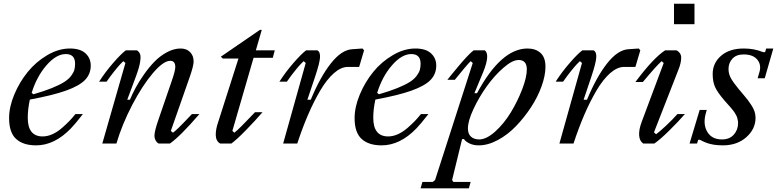

<svg xmlns="http://www.w3.org/2000/svg" viewBox="-20 -770 4168 1030"><path d="M355 -509.8Q410.6 -509.8 438.7 -483.9Q466.8 -458 466.8 -418Q466.8 -373 436.3 -341.3Q405.8 -309.6 335 -284.2Q264.2 -258.8 140.1 -235.8Q128.9 -183.1 128.9 -138.2Q128.9 -38.1 209 -38.1Q234.9 -38.1 261.7 -50.3Q288.6 -62.5 313.2 -84.2Q337.9 -106 352.5 -121.3Q367.2 -136.7 384.8 -158.2H424.8Q382.3 -103.5 359.9 -80.6Q272 9.8 173.8 9.8Q104.5 9.8 66.7 -24.4Q28.8 -58.6 28.8 -136.2Q28.8 -196.3 56.6 -262.9Q84.5 -329.6 128.7 -384Q172.9 -438.5 233.6 -474.1Q294.4 -509.8 355 -509.8ZM333 -480Q281.7 -480 229.5 -419.9Q177.2 -359.9 149.9 -272L159.2 -264.2Q216.8 -280.8 258.3 -297.6Q299.8 -314.5 323.7 -329.6Q347.7 -344.7 361.1 -362.5Q374.5 -380.4 378.7 -394.8Q382.8 -409.2 382.8 -428.2Q382.8 -480 333 -480Z M831.5 0Q821.8 -4.4 815.2 -16.4Q808.6 -28.3 808.6 -42Q808.6 -66.4 829.6 -127L899.4 -330.1Q920.4 -390.1 920.4 -410.2Q920.4 -443.8 893.6 -443.8Q856.4 -443.8 799.8 -377.2Q743.2 -310.5 689 -206.5Q634.8 -102.5 604.5 0H528.8L652.8 -432.1L641.6 -441.9Q635.7 -436.5 625 -425.3Q614.3 -414.1 593.3 -387.9Q572.3 -361.8 551.8 -332H511.7Q544.9 -383.8 587.2 -432.4Q629.4 -481 654.8 -500H714.8Q726.6 -492.2 731.4 -479.7Q736.3 -467.3 731.7 -437.7Q727.1 -408.2 709.5 -360.8L662.6 -234.9H676.8Q689.9 -266.1 707.8 -299.3Q725.6 -332.5 752.9 -371.3Q780.3 -410.2 809.3 -439.9Q838.4 -469.7 875.5 -489.7Q912.6 -509.8 948.7 -509.8Q981.4 -509.8 1000 -490.2Q1018.6 -470.7 1018.6 -441.9Q1018.6 -437 1018.1 -431.6Q1017.6 -426.3 1016.1 -419.7Q1014.6 -413.1 1013.4 -407.5Q1012.2 -401.9 1009.5 -393.3Q1006.8 -384.8 1005.1 -379.2Q1003.4 -373.5 999.8 -362.8Q996.1 -352.1 994.1 -346.4Q992.2 -340.8 987.8 -328.4Q983.4 -315.9 981.4 -310.1L896.5 -67.9L907.7 -58.1Q923.3 -66.9 999.5 -147.5Q1006.3 -154.8 1009.8 -158.2H1049.8Q946.3 -38.1 891.6 0Z M1384.3 -609.9 1352.5 -500H1454.1L1443.4 -460H1340.3L1226.6 -67.9L1237.3 -58.1Q1260.7 -75.7 1348.1 -168H1388.2Q1349.1 -122.6 1300 -72.3Q1251 -22 1221.2 0H1161.1Q1138.7 -12.7 1137.5 -43.9Q1136.2 -75.2 1151.4 -118.2L1259.3 -456.1H1175.3L1164.6 -465.8L1374.5 -609.9Z M1868.7 -505.9 1924.8 -509.8 1933.1 -500 1906.7 -411.1H1846.7Q1809.6 -411.1 1771.5 -377.7Q1733.4 -344.2 1698.5 -285.2Q1663.6 -226.1 1633.1 -155.3Q1602.5 -84.5 1574.7 0H1499L1620.1 -432.1L1608.9 -441.9Q1603 -436.5 1592.3 -425.3Q1581.5 -414.1 1560.5 -387.9Q1539.6 -361.8 1519 -332H1479Q1512.2 -383.8 1554.4 -432.4Q1596.7 -481 1622.1 -500H1682.1Q1698.7 -491.7 1696.8 -461.7Q1694.8 -431.6 1670.9 -359.9L1628.9 -234.9H1647Q1698.2 -358.4 1755.4 -430.4Q1812.5 -502.4 1868.7 -505.9Z M2208.5 -509.8Q2264.2 -509.8 2292.2 -483.9Q2320.3 -458 2320.3 -418Q2320.3 -373 2289.8 -341.3Q2259.3 -309.6 2188.5 -284.2Q2117.7 -258.8 1993.7 -235.8Q1982.4 -183.1 1982.4 -138.2Q1982.4 -38.1 2062.5 -38.1Q2088.4 -38.1 2115.2 -50.3Q2142.1 -62.5 2166.7 -84.2Q2191.4 -106 2206.1 -121.3Q2220.7 -136.7 2238.3 -158.2H2278.3Q2235.8 -103.5 2213.4 -80.6Q2125.5 9.8 2027.3 9.8Q1958 9.8 1920.2 -24.4Q1882.3 -58.6 1882.3 -136.2Q1882.3 -196.3 1910.2 -262.9Q1938 -329.6 1982.2 -384Q2026.4 -438.5 2087.2 -474.1Q2147.9 -509.8 2208.5 -509.8ZM2186.5 -480Q2135.3 -480 2083 -419.9Q2030.8 -359.9 2003.4 -272L2012.7 -264.2Q2070.3 -280.8 2111.8 -297.6Q2153.3 -314.5 2177.2 -329.6Q2201.2 -344.7 2214.6 -362.5Q2228 -380.4 2232.2 -394.8Q2236.3 -409.2 2236.3 -428.2Q2236.3 -480 2186.5 -480Z M2504.9 206.1 2495.1 240.2H2236.3L2246.1 206.1H2301.3L2314 195.8L2516.1 -432.1L2504.9 -441.9Q2480.5 -417.5 2419.9 -341.8H2379.9Q2382.8 -345.7 2398.9 -365.5Q2415 -385.3 2420.9 -392.3Q2426.8 -399.4 2441.2 -416.7Q2455.6 -434.1 2463.6 -442.9Q2471.7 -451.7 2483.2 -464.4Q2494.6 -477.1 2503.7 -485.4Q2512.7 -493.7 2521 -500H2581.1Q2609.9 -476.6 2572.3 -383.8L2524.9 -270H2539.1Q2668 -509.8 2810.1 -509.8Q2853.5 -509.8 2879.9 -485.8Q2906.2 -461.9 2906.2 -412.1Q2906.2 -365.7 2885.7 -308.1Q2865.2 -250.5 2829.1 -195.3Q2793 -140.1 2748.5 -93.8Q2704.1 -47.4 2650.9 -18.8Q2597.7 9.8 2548.3 9.8Q2518.6 9.8 2497.1 -1.2Q2475.6 -12.2 2469.2 -23.9H2459L2405.3 195.8L2412.1 206.1ZM2806.2 -397.9Q2806.2 -448.2 2762.2 -448.2Q2728.5 -448.2 2680.2 -406Q2631.8 -363.8 2590.6 -305.9Q2549.3 -248 2519.8 -184.6Q2490.2 -121.1 2490.2 -81.1Q2490.2 -50.8 2507.1 -36.4Q2523.9 -22 2550.3 -22Q2589.8 -22 2637 -64.7Q2684.1 -107.4 2720.5 -167.2Q2756.8 -227.1 2781.5 -291.5Q2806.2 -356 2806.2 -397.9Z M3350.6 -505.9 3406.7 -509.8 3415 -500 3388.7 -411.1H3328.6Q3291.5 -411.1 3253.4 -377.7Q3215.3 -344.2 3180.4 -285.2Q3145.5 -226.1 3115 -155.3Q3084.5 -84.5 3056.6 0H2981L3102.1 -432.1L3090.8 -441.9Q3085 -436.5 3074.2 -425.3Q3063.5 -414.1 3042.5 -387.9Q3021.5 -361.8 3001 -332H2960.9Q2994.1 -383.8 3036.4 -432.4Q3078.6 -481 3104 -500H3164.1Q3180.7 -491.7 3178.7 -461.7Q3176.8 -431.6 3152.8 -359.9L3110.8 -234.9H3128.9Q3180.2 -358.4 3237.3 -430.4Q3294.4 -502.4 3350.6 -505.9Z M3595.7 -640.1V-750H3705.6V-640.1ZM3488.3 -60.1 3499.5 -49.8Q3514.2 -59.6 3551.8 -94.7Q3589.4 -129.9 3614.3 -158.2H3654.3Q3617.2 -115.7 3569.1 -68.4Q3521 -21 3490.2 0H3430.7Q3410.6 -13.7 3408.7 -43.9Q3406.7 -74.2 3422.4 -116.2L3540.5 -432.1L3529.3 -441.9Q3501.5 -417.5 3428.7 -330.1H3388.7Q3485.8 -460 3548.3 -500H3608.4Q3619.1 -495.6 3626.7 -485.4Q3634.3 -475.1 3634.3 -460Q3634.3 -432.1 3618.7 -394Z M4082.5 -350.1H4044.4L4054.2 -383.8Q4065.4 -422.4 4042.5 -450.2Q4019.5 -478 3969.2 -478Q3930.2 -478 3909.2 -455.3Q3888.2 -432.6 3888.2 -399.9Q3888.2 -375.5 3899.4 -353.5Q3910.6 -331.5 3941.4 -293.9Q3947.3 -286.6 3965.1 -265.9Q3982.9 -245.1 3991.2 -234.1Q3999.5 -223.1 4011.2 -205.3Q4022.9 -187.5 4028.1 -171.1Q4033.2 -154.8 4033.2 -138.2Q4033.2 -78.1 3983.9 -34.2Q3934.6 9.8 3857.4 9.8Q3844.2 9.8 3831.5 8.8Q3818.8 7.8 3809.3 6.3Q3799.8 4.9 3789.8 2.2Q3779.8 -0.5 3773.9 -2.4Q3768.1 -4.4 3760.3 -7.8Q3752.4 -11.2 3749.8 -12.5Q3747.1 -13.7 3741.2 -16.6L3735.4 -20H3725.6L3719.2 0H3679.2L3733.4 -180.2H3771.5L3765.6 -159.2Q3750.5 -101.6 3774.9 -61.8Q3799.3 -22 3852.5 -22Q3894 -22 3916.7 -47.9Q3939.5 -73.7 3939.5 -109.9Q3939.5 -118.2 3937.7 -126Q3936 -133.8 3934.3 -139.9Q3932.6 -146 3927.7 -154.5Q3922.9 -163.1 3919.7 -168Q3916.5 -172.9 3908.7 -182.4Q3900.9 -191.9 3897 -196.5Q3893.1 -201.2 3882.3 -212.9Q3871.6 -224.6 3867.2 -230Q3829.6 -273.4 3816.4 -302.5Q3803.2 -331.5 3803.2 -373Q3803.2 -431.6 3848.1 -470.7Q3893.1 -509.8 3970.2 -509.8Q4026.4 -509.8 4074.2 -490.2H4084.5L4090.3 -509.8H4128.4Z"/></svg>

Font: Happy Times at the IKOB New Game Plus Edition
Style: Italic
Weight: 400
Italic angle: -16°
Designer: Lucas Le Bihan
Foundry: Lucas Le Bihan
Version: Version 1.000;PS 1.0;hotconv 1.0.88;makeotf.lib2.5.647800